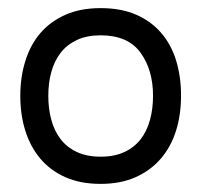

<svg xmlns="http://www.w3.org/2000/svg" viewBox="-20 -840 521 473"><path d="M426 -604Q426 -557 413.5 -517.5Q401 -478 376 -449Q351 -420 314 -403.5Q277 -387 228 -387Q178 -387 141 -403.5Q104 -420 79.5 -449Q55 -478 42.5 -517.5Q30 -557 30 -604Q30 -650 42.5 -690Q55 -730 79.5 -758.5Q104 -787 141 -803.5Q178 -820 228 -820Q278 -820 315 -804Q352 -788 377 -759Q402 -730 414 -690.5Q426 -651 426 -604ZM357 -604Q357 -668 326 -710.5Q295 -753 228 -753Q194 -753 169.5 -741.5Q145 -730 129.5 -710Q114 -690 106.5 -663Q99 -636 99 -604Q99 -572 106.5 -544.5Q114 -517 129.5 -497Q145 -477 169.5 -465.5Q194 -454 228 -454Q262 -454 286.5 -465.5Q311 -477 326.5 -497Q342 -517 349.5 -544.5Q357 -572 357 -604Z"/></svg>

Font: TypoPRO Sinkin Sans
Style: 400 Regular
Weight: 400
Designer: Keith Bates
Foundry: K-Type
Version: Sinkin Sans (version 1.0)  by Keith Bates   •   © 2014   www